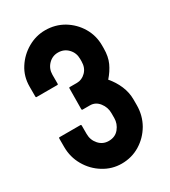

<svg xmlns="http://www.w3.org/2000/svg" viewBox="-177 -796 795 896"><g transform="rotate(-30 220.0 -348.0)"><path d="M211.4 11.2Q159.2 11.2 114.3 -16.6Q69.8 -43.9 43.2 -90.1Q16.6 -136.2 16.6 -190.9V-235.8Q16.6 -241.2 20.5 -241.2H132.8Q137.7 -241.2 137.7 -235.8V-190.9Q137.7 -158.2 158.7 -134.5Q179.7 -110.8 211.4 -110.8Q246.6 -110.8 266.6 -135.5Q286.6 -160.2 286.6 -190.9V-217.8Q286.6 -249 267.1 -273.9Q247.6 -298.8 217.8 -298.8H178.7Q173.8 -298.8 173.8 -304.2L174.8 -416Q174.8 -419.9 178.7 -419.9H217.8Q244.6 -419.9 265.6 -440.9Q286.6 -461.9 286.6 -496.1V-509.8Q286.6 -542 265.1 -564.5Q243.7 -586.9 211.4 -586.9Q180.7 -586.9 159.2 -564.5Q137.7 -542 137.7 -509.8V-461.9Q137.7 -457 133.8 -457H21.5Q17.6 -457 17.6 -461.9V-515.1Q17.6 -569.8 45.4 -612.8Q72.8 -655.8 117.2 -681.4Q161.6 -707 211.4 -707Q265.6 -707 310.1 -680.7Q354.5 -653.8 380.6 -609.9Q406.7 -565.9 406.7 -513.2V-497.1Q406.7 -453.1 392.1 -421.1Q377.4 -389.2 351.6 -359.9Q377.4 -330.1 392.6 -294.4Q407.7 -258.8 407.7 -221.2V-190.9Q407.7 -135.3 381.3 -88.9Q354.5 -43 310.1 -15.9Q265.6 11.2 211.4 11.2Z"/></g></svg>

Font: Koulen
Style: Regular
Weight: 400
Designer: Danh Hong
Version: Version 8.00;December 21, 2023;FontCreator 13.0.0.2620 64-bi